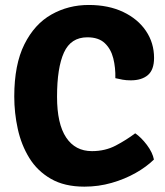

<svg xmlns="http://www.w3.org/2000/svg" viewBox="-20 -718 649 754"><path d="M433 -411Q434 -452.5 424.8 -489.2Q415.5 -526 391.2 -548.8Q367 -571.5 323 -571.5Q258.5 -571.5 231.2 -511.8Q204 -452 204 -338Q204 -231.5 239.8 -178Q275.5 -124.5 341 -124.5Q393 -124.5 434.8 -146.5Q476.5 -168.5 511 -194.5Q534.5 -178.5 556.8 -149Q579 -119.5 584.5 -91.5Q555.5 -63 512.8 -38.8Q470 -14.5 418.5 0.2Q367 15 311.5 15Q233 15 179.8 -15.8Q126.5 -46.5 95 -97.8Q63.5 -149 49.8 -211.8Q36 -274.5 36 -339Q36 -464.5 75.8 -544Q115.5 -623.5 182 -661Q248.5 -698.5 328.5 -698.5Q406 -698.5 463.8 -671Q521.5 -643.5 553.2 -596.5Q585 -549.5 585 -490.5Q585 -444 560.8 -423.2Q536.5 -402.5 493.5 -402.5Q476 -402.5 461.8 -405Q447.5 -407.5 433 -411Z"/></svg>

Font: Signika SC
Style: Bold
Weight: 700
Designer: Anna Giedryś
Foundry: Anna Giedryś
Version: Version 2.000; ttfautohint (v1.8.3) -l 8 -r 50 -G 200 -x 9 -